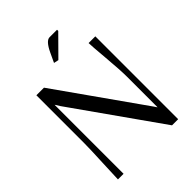

<svg xmlns="http://www.w3.org/2000/svg" viewBox="-227 -921 1037 1037"><g transform="rotate(-45 291.5 -402.0)"><path d="M396 -794.9 285.2 -683.1 257.8 -689 283.2 -743.2Q312 -804.2 338.9 -804.2H396ZM66.9 -632.8H125L472.2 -141.1L482.9 -125H483.9V-358.9Q483.9 -405.8 474.9 -509.5Q465.8 -613.3 465.8 -632.8H517.1V0H470.2L117.2 -500L101.1 -525.9H100.1V-273.9V0H57.1Q57.1 -19.5 62 -122.1Q66.9 -224.6 66.9 -272Z"/></g></svg>

Font: Resagokr
Style: Regular
Weight: 500
Designer: gluk
Foundry: gluk
Version: Version 0.95